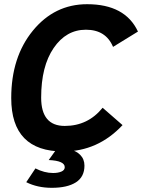

<svg xmlns="http://www.w3.org/2000/svg" viewBox="-20 -710 680 918"><path d="M282.7 14.2Q33.7 14.2 33.7 -241.2Q33.7 -437 137.2 -563.5Q240.7 -689.9 396.5 -689.9Q578.6 -689.9 639.6 -559.1L520.5 -485.8Q486.3 -567.9 390.6 -567.9Q296.4 -567.9 236.6 -480.5Q176.8 -393.1 176.8 -243.2Q176.8 -107.9 289.6 -107.9Q400.4 -107.9 470.7 -194.8L565.9 -111.8Q447.8 14.2 282.7 14.2ZM227.5 188Q159.2 188 105.5 161.1L149.4 95.2Q192.4 117.2 233.9 117.2Q257.3 117.2 273.4 110.4Q289.6 103.5 289.6 89.4Q289.6 58.6 212.9 55.2L269.5 -23.9H341.8L319.8 6.3Q345.7 12.7 363.3 30.3Q383.8 50.8 383.8 82Q383.8 135.7 342.8 161.9Q301.8 188 227.5 188Z"/></svg>

Font: Cadman
Style: Bold Italic
Weight: 700
Italic angle: -12°
Designer: Paul James MIller
Foundry: High-Logic / Made with FontCreator
Version: Version 2.114;March 28, 2021;FontCreator 13.0.0.2683 64-bit